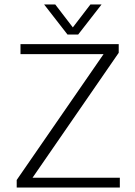

<svg xmlns="http://www.w3.org/2000/svg" viewBox="-20 -842 608 862"><path d="M283 -687 178 -822H228L307 -719L386 -822H436L331 -687ZM55 0V-34L445 -599H72V-644H513V-605L126 -44H518V0Z"/></svg>

Font: Kanit ExtraLight
Style: Regular
Weight: 275
Designer: Katatrad Team
Foundry: CadsonDemak
Version: Version 2.000; ttfautohint (v1.8.3)